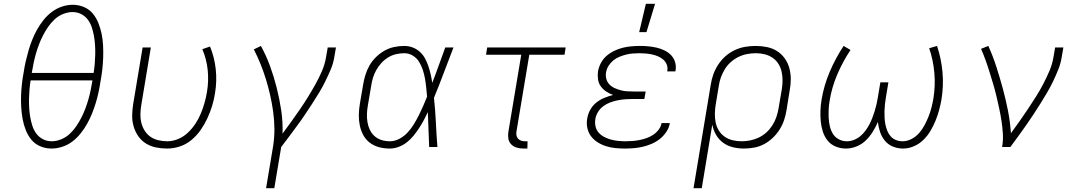

<svg xmlns="http://www.w3.org/2000/svg" viewBox="-20 -768 5640 1003"><path d="M249 8Q218 8 190 -4Q162 -16 144 -38Q126 -60 115 -87.5Q104 -115 98.5 -144.5Q93 -174 91 -205Q89 -236 90 -267Q91 -298 94.5 -329.5Q98 -361 104 -392Q108 -420 114.5 -448Q121 -476 129 -504Q137 -532 148 -559.5Q159 -587 173.5 -613Q188 -639 207 -663Q226 -687 250.5 -705.5Q275 -724 303.5 -733.5Q332 -743 360 -743Q391 -743 419 -731Q447 -719 465 -697Q483 -675 494 -647.5Q505 -620 511 -590.5Q517 -561 518.5 -530Q520 -499 519 -468Q518 -437 514.5 -405.5Q511 -374 505 -343Q501 -315 495 -287Q489 -259 480.5 -231Q472 -203 461 -175.5Q450 -148 435.5 -122Q421 -96 402 -72Q383 -48 359 -29.5Q335 -11 306 -1.5Q277 8 249 8ZM146 -387H469Q473 -411 475 -435.5Q477 -460 477.5 -484Q478 -508 476.5 -532Q475 -556 471 -579Q467 -602 460 -624Q453 -646 439.5 -664.5Q426 -683 405 -694Q384 -705 359 -705Q335 -705 310 -695Q285 -685 265.5 -667Q246 -649 231 -627Q216 -605 204 -581.5Q192 -558 183 -534Q174 -510 167 -485.5Q160 -461 155 -436Q150 -411 146 -387ZM250 -30Q274 -30 299 -40Q324 -50 343.5 -68Q363 -86 378 -108Q393 -130 405 -153.5Q417 -177 426 -201Q435 -225 442 -249.5Q449 -274 454 -299Q459 -324 463 -348H140Q136 -324 134 -299.5Q132 -275 131.5 -251Q131 -227 132.5 -203Q134 -179 138 -156Q142 -133 149 -111Q156 -89 169.5 -70.5Q183 -52 204 -41Q225 -30 250 -30Z M853 8Q823 8 794 2Q765 -4 741.5 -19Q718 -34 702 -57Q686 -80 678 -108Q670 -136 670.5 -165.5Q671 -195 676 -226L725 -520H768L718 -219Q714 -196 713.5 -172Q713 -148 718.5 -126Q724 -104 736 -85Q748 -66 766 -53.5Q784 -41 807 -35.5Q830 -30 854 -30Q882 -30 910 -41.5Q938 -53 960.5 -74Q983 -95 1000 -120.5Q1017 -146 1028.5 -173.5Q1040 -201 1048 -229Q1056 -257 1061 -286Q1071 -345 1065 -402.5Q1059 -460 1037 -511L1077 -525Q1100 -470 1107 -407Q1114 -344 1103 -280Q1098 -247 1088 -214.5Q1078 -182 1063.5 -150.5Q1049 -119 1028.5 -89.5Q1008 -60 980.5 -37Q953 -14 919.5 -3Q886 8 853 8Z M1370 215 1407 -6Q1414 -52 1413.5 -96.5Q1413 -141 1407 -184.5Q1401 -228 1391.5 -270Q1382 -312 1369.5 -353Q1357 -394 1341 -433.5Q1325 -473 1306 -510L1343 -528Q1371 -477 1391 -422Q1411 -367 1425.5 -309.5Q1440 -252 1449 -192Q1458 -132 1456 -70Q1479 -101 1502 -133Q1525 -165 1547 -197Q1569 -229 1589 -261.5Q1609 -294 1628 -328Q1647 -362 1662 -397Q1677 -432 1683 -468L1692 -520H1735L1726 -468Q1721 -436 1707.5 -404.5Q1694 -373 1679 -342.5Q1664 -312 1646.5 -283Q1629 -254 1610 -225Q1591 -196 1572 -167.5Q1553 -139 1532 -111Q1511 -83 1490.5 -55Q1470 -27 1449 0L1413 215Z M2016 8Q1987 8 1960.5 1Q1934 -6 1912.5 -22Q1891 -38 1878 -62Q1865 -86 1859.5 -113Q1854 -140 1854.5 -168.5Q1855 -197 1860 -226L1877 -326Q1881 -351 1889 -377Q1897 -403 1910.5 -426.5Q1924 -450 1944.5 -470Q1965 -490 1989 -503.5Q2013 -517 2039.5 -522.5Q2066 -528 2091 -528Q2115 -528 2136 -520Q2157 -512 2173.5 -497Q2190 -482 2200.5 -462.5Q2211 -443 2218 -422Q2225 -401 2230 -379Q2235 -357 2238 -335Q2256 -381 2272.5 -427.5Q2289 -474 2306 -520H2349Q2323 -454 2298.5 -388Q2274 -322 2247 -257Q2254 -193 2257 -128.5Q2260 -64 2265 0H2222Q2220 -46 2218.5 -91.5Q2217 -137 2215 -182Q2205 -161 2193.5 -139.5Q2182 -118 2168.5 -97.5Q2155 -77 2139.5 -58Q2124 -39 2104.5 -24Q2085 -9 2062 -0.5Q2039 8 2016 8ZM2017 -30Q2042 -30 2066.5 -43Q2091 -56 2109.5 -76Q2128 -96 2142 -119Q2156 -142 2168 -166Q2180 -190 2190.5 -214Q2201 -238 2211 -263Q2209 -287 2206.5 -311Q2204 -335 2200 -358Q2196 -381 2188.5 -403.5Q2181 -426 2169 -445.5Q2157 -465 2136.5 -477.5Q2116 -490 2092 -490Q2071 -490 2049 -485Q2027 -480 2007.5 -468Q1988 -456 1972.5 -439Q1957 -422 1946 -402.5Q1935 -383 1928.5 -362Q1922 -341 1919 -319L1902 -219Q1898 -197 1897 -174.5Q1896 -152 1899.5 -130.5Q1903 -109 1912 -90Q1921 -71 1936.5 -57Q1952 -43 1973 -36.5Q1994 -30 2017 -30Z M2735 8H2714Q2696 8 2679 3Q2662 -2 2650 -14.5Q2638 -27 2635.5 -45Q2633 -63 2636 -81L2703 -482H2519L2525 -520H2935L2929 -482H2745L2678 -81Q2676 -71 2678 -61Q2680 -51 2686 -44Q2692 -37 2701.5 -33.5Q2711 -30 2721 -30H2736Z M3245 8Q3219 8 3194 5.5Q3169 3 3145.5 -4.5Q3122 -12 3101.5 -25Q3081 -38 3067 -57Q3053 -76 3048 -100.5Q3043 -125 3048 -151Q3052 -174 3064 -195.5Q3076 -217 3095.5 -232.5Q3115 -248 3137.5 -257Q3160 -266 3183 -272Q3163 -279 3146.5 -290Q3130 -301 3118.5 -317Q3107 -333 3104 -354Q3101 -375 3104 -396Q3108 -418 3119.5 -439.5Q3131 -461 3149 -476.5Q3167 -492 3189 -502.5Q3211 -513 3233 -518.5Q3255 -524 3278 -526Q3301 -528 3323 -528Q3345 -528 3367 -526Q3389 -524 3410.5 -519Q3432 -514 3451.5 -504.5Q3471 -495 3485.5 -480Q3500 -465 3506.5 -444Q3513 -423 3509 -400L3508 -395H3465L3466 -398Q3469 -416 3463 -431Q3457 -446 3445 -456.5Q3433 -467 3418 -473.5Q3403 -480 3386.5 -483.5Q3370 -487 3353.5 -488.5Q3337 -490 3320 -490Q3303 -490 3285 -488.5Q3267 -487 3249.5 -482.5Q3232 -478 3215 -471Q3198 -464 3183.5 -452Q3169 -440 3159 -424Q3149 -408 3146 -390Q3143 -372 3147.5 -355.5Q3152 -339 3163.5 -327Q3175 -315 3190.5 -308Q3206 -301 3222.5 -296.5Q3239 -292 3256.5 -291Q3274 -290 3292 -290H3353L3346 -251H3285Q3266 -251 3246.5 -249.5Q3227 -248 3207 -244Q3187 -240 3168 -233Q3149 -226 3132 -213.5Q3115 -201 3104 -183Q3093 -165 3090 -146Q3087 -126 3091 -107.5Q3095 -89 3107.5 -75Q3120 -61 3136.5 -52.5Q3153 -44 3171 -39Q3189 -34 3209 -32Q3229 -30 3248 -30Q3267 -30 3285 -31.5Q3303 -33 3321 -36.5Q3339 -40 3357.5 -46.5Q3376 -53 3392.5 -64Q3409 -75 3421 -91Q3433 -107 3436 -125H3479Q3476 -102 3461.5 -80Q3447 -58 3427.5 -42.5Q3408 -27 3385 -17Q3362 -7 3338.5 -1.5Q3315 4 3291.5 6Q3268 8 3245 8ZM3319 -600 3354 -748H3402L3357 -600Z M3603 215 3693 -326Q3697 -353 3706.5 -379.5Q3716 -406 3732 -430.5Q3748 -455 3770 -474.5Q3792 -494 3819 -506.5Q3846 -519 3873.5 -523.5Q3901 -528 3928 -528Q3958 -528 3987 -522Q4016 -516 4039.5 -501Q4063 -486 4079.5 -463Q4096 -440 4103.5 -412Q4111 -384 4111 -354.5Q4111 -325 4105 -294L4089 -194Q4085 -168 4076.5 -142Q4068 -116 4053 -92Q4038 -68 4017 -48Q3996 -28 3971.5 -15Q3947 -2 3920 3Q3893 8 3866 8Q3836 8 3808 1Q3780 -6 3757.5 -22.5Q3735 -39 3720.5 -64Q3706 -89 3701 -117L3646 215ZM3854 -30Q3876 -30 3899 -34.5Q3922 -39 3944 -49.5Q3966 -60 3984 -76.5Q4002 -93 4015 -113.5Q4028 -134 4035.5 -156Q4043 -178 4047 -201L4064 -301Q4068 -325 4068 -348.5Q4068 -372 4063 -394Q4058 -416 4046 -435Q4034 -454 4015.5 -466.5Q3997 -479 3974.5 -484.5Q3952 -490 3928 -490Q3906 -490 3882.5 -485.5Q3859 -481 3837.5 -470.5Q3816 -460 3797.5 -443.5Q3779 -427 3766.5 -406.5Q3754 -386 3746 -364Q3738 -342 3735 -319L3719 -223Q3715 -199 3714.5 -175Q3714 -151 3718.5 -128.5Q3723 -106 3735 -86.5Q3747 -67 3765.5 -54Q3784 -41 3807 -35.5Q3830 -30 3854 -30Z M4400 8Q4371 8 4345.5 -2.5Q4320 -13 4303.5 -33.5Q4287 -54 4278.5 -80.5Q4270 -107 4267.5 -134.5Q4265 -162 4266 -190.5Q4267 -219 4272 -248Q4284 -321 4314 -392Q4344 -463 4387 -528L4423 -507Q4382 -445 4353.5 -378Q4325 -311 4314 -242Q4310 -220 4309 -197Q4308 -174 4309 -152Q4310 -130 4315 -108.5Q4320 -87 4331 -69Q4342 -51 4361.5 -40.5Q4381 -30 4404 -30Q4422 -30 4440.5 -37Q4459 -44 4474 -56.5Q4489 -69 4500.5 -84.5Q4512 -100 4521 -117Q4530 -134 4537 -152Q4544 -170 4549.5 -188Q4555 -206 4559 -224Q4563 -242 4566 -260L4579 -338H4621L4608 -260Q4605 -242 4603 -224Q4601 -206 4600.5 -188Q4600 -170 4601 -152Q4602 -134 4605.5 -117Q4609 -100 4615.5 -84Q4622 -68 4633 -55.5Q4644 -43 4660.5 -36.5Q4677 -30 4695 -30Q4719 -30 4742 -42Q4765 -54 4781.5 -73Q4798 -92 4810 -114.5Q4822 -137 4831 -160Q4840 -183 4846 -206.5Q4852 -230 4856 -253Q4867 -321 4861 -388Q4855 -455 4834 -516L4875 -528Q4897 -463 4903.5 -391.5Q4910 -320 4898 -247Q4893 -219 4885.5 -191.5Q4878 -164 4867 -137Q4856 -110 4840.5 -84Q4825 -58 4803.5 -37Q4782 -16 4754 -4Q4726 8 4698 8Q4670 8 4645 -2Q4620 -12 4603 -32.5Q4586 -53 4577.5 -78.5Q4569 -104 4566 -131Q4555 -105 4539.5 -80Q4524 -55 4503 -34.5Q4482 -14 4454.5 -3Q4427 8 4400 8Z M5215 0Q5221 -35 5219 -68.5Q5217 -102 5212 -135Q5207 -168 5200 -200.5Q5193 -233 5185.5 -265Q5178 -297 5168.5 -328.5Q5159 -360 5149.5 -391Q5140 -422 5129 -452.5Q5118 -483 5105 -513L5143 -528Q5167 -475 5185 -419Q5203 -363 5218.5 -306Q5234 -249 5245.5 -190.5Q5257 -132 5261 -72Q5284 -103 5306 -134.5Q5328 -166 5349.5 -198Q5371 -230 5391.5 -262.5Q5412 -295 5429.5 -328.5Q5447 -362 5462 -397Q5477 -432 5483 -468L5492 -520H5535L5526 -468Q5521 -436 5508.5 -405Q5496 -374 5481.5 -343.5Q5467 -313 5449.5 -283.5Q5432 -254 5414 -225Q5396 -196 5377 -167.5Q5358 -139 5338.5 -111Q5319 -83 5298.5 -55Q5278 -27 5258 0Z"/></svg>

Font: Iosevka Aile XLt Obl
Style: Regular
Weight: 200
Italic angle: -9°
Designer: Belleve Invis
Foundry: Belleve Invis
Version: Version 31.1.0; ttfautohint (v1.8.4)